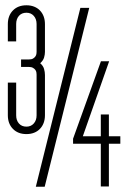

<svg xmlns="http://www.w3.org/2000/svg" viewBox="-20 -710 485 730"><path d="M9.8 -618.2Q9.8 -650.4 29.1 -670.2Q48.3 -689.9 80.6 -689.9Q96.7 -689.9 109.6 -684.8Q122.6 -679.7 131.8 -670.2Q141.1 -660.6 146 -647.5Q150.9 -634.3 150.9 -618.2V-512.7Q150.9 -502.4 147.5 -491Q144 -479.5 132.8 -469.7Q144 -460 147.5 -448Q150.9 -436 150.9 -424.8V-272Q150.9 -255.9 146 -242.7Q141.1 -229.5 131.8 -220Q122.6 -210.4 109.6 -205.3Q96.7 -200.2 80.6 -200.2Q48.3 -200.2 29.1 -220Q9.8 -239.7 9.8 -272V-396H41.5V-271.5Q41.5 -252.4 52 -240.5Q62.5 -228.5 80.6 -228.5Q97.7 -228.5 108.4 -240.5Q119.1 -252.4 119.1 -271.5V-426.3Q119.1 -429.7 118.4 -434.6Q117.7 -439.5 114.5 -444.1Q111.3 -448.7 105.2 -452.1Q99.1 -455.6 88.4 -455.6H60.1V-483.9H89.4Q99.6 -483.9 105.5 -487.3Q111.3 -490.7 114.5 -495.4Q117.7 -500 118.4 -504.9Q119.1 -509.8 119.1 -512.7V-618.7Q119.1 -637.7 108.4 -649.7Q97.7 -661.6 80.6 -661.6Q62.5 -661.6 52 -649.7Q41.5 -637.7 41.5 -618.7V-552.7H9.8ZM285.6 -680.2H319.3L149.9 0H116.2ZM394 -274.9V-191.9H437.5V-163.6H394V-1H363.3V-163.6H257.8V-182.6L363.8 -477.1H395L294.9 -191.9H363.3V-274.9Z"/></svg>

Font: Tulpen One
Style: Regular
Weight: 400
Designer: Naima Ben Ayed
Foundry: Naima Ben Ayed, Anton Koovit
Version: Version 1.002